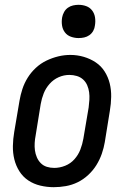

<svg xmlns="http://www.w3.org/2000/svg" viewBox="-20 -769 540 797"><path d="M203 8Q175 8 147.5 1.5Q120 -5 97.5 -20Q75 -35 60.5 -58Q46 -81 39.5 -107.5Q33 -134 33.5 -163Q34 -192 39 -221L61 -351Q65 -375 73 -399.5Q81 -424 95 -446.5Q109 -469 129 -487.5Q149 -506 173 -517.5Q197 -529 222 -535Q247 -541 272 -541Q301 -541 328 -533Q355 -525 377.5 -510Q400 -495 414.5 -472Q429 -449 435.5 -422.5Q442 -396 441.5 -367Q441 -338 436 -309L415 -179Q411 -155 402.5 -130.5Q394 -106 380 -83.5Q366 -61 346 -42.5Q326 -24 302.5 -12.5Q279 -1 253.5 3.5Q228 8 203 8ZM205 -72Q228 -72 250.5 -81Q273 -90 289 -108Q305 -126 313.5 -148Q322 -170 326 -193L348 -323Q350 -338 351 -354.5Q352 -371 350 -386Q348 -401 342 -415Q336 -429 325 -439Q314 -449 299 -453.5Q284 -458 268 -458Q245 -458 223.5 -448.5Q202 -439 186 -421Q170 -403 161.5 -381.5Q153 -360 149 -337L128 -207Q125 -192 124 -176Q123 -160 125 -145Q127 -130 133 -116Q139 -102 149.5 -91.5Q160 -81 174.5 -76.5Q189 -72 205 -72ZM306 -611Q290 -611 274.5 -616.5Q259 -622 249.5 -634.5Q240 -647 237.5 -663.5Q235 -680 238 -697Q240 -708 246 -719Q252 -730 262 -737Q272 -744 283.5 -746.5Q295 -749 306 -749Q323 -749 338 -743.5Q353 -738 362.5 -725.5Q372 -713 374.5 -696.5Q377 -680 374 -663Q373 -652 367 -641Q361 -630 351 -623Q341 -616 329.5 -613.5Q318 -611 306 -611Z"/></svg>

Font: Iosevka Slab Medium Oblique
Style: Regular
Weight: 500
Italic angle: -9°
Monospace: yes
Designer: Belleve Invis
Foundry: Belleve Invis
Version: Version 11.1.1; ttfautohint (v1.8.3)